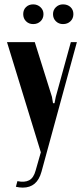

<svg xmlns="http://www.w3.org/2000/svg" viewBox="-20 -689 386 884"><path d="M132.8 -668.9Q152.3 -668.9 166.3 -656Q180.2 -643.1 180.2 -624Q180.2 -604 166.7 -591.1Q153.3 -578.1 132.8 -578.1Q112.8 -578.1 99.9 -591.1Q86.9 -604 86.9 -624Q86.9 -644 99.9 -656.5Q112.8 -668.9 132.8 -668.9ZM224.1 -624Q224.1 -643.1 237.5 -656Q251 -668.9 270 -668.9Q291 -668.9 304.4 -656.5Q317.9 -644 317.9 -624Q317.9 -604 304.4 -591.1Q291 -578.1 270 -578.1Q250.5 -578.1 237.3 -591.1Q224.1 -604 224.1 -624ZM12.2 -495.1H140.1L219.2 -243.2L224.1 -213.9H231L236.8 -243.2L306.2 -495.1H334L170.9 102.1Q150.9 174.8 85 174.8Q69.3 174.8 53.2 170.9L60.1 145Q93.3 151.9 114 141.1Q134.8 130.4 144 96.2L168 12.2Z"/></svg>

Font: Moniqa Black Heading
Style: Regular
Weight: 900
Designer: Rajesh Rajput
Foundry: Rajesh Rajput
Version: Version 1.000